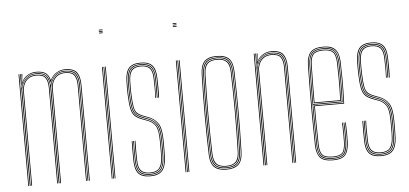

<svg xmlns="http://www.w3.org/2000/svg" viewBox="-53 -911 2189 1027"><g transform="rotate(-5 1041.5 -397.5)"><path d="M386.2 0V-514Q386.2 -556 370.2 -578.5Q354.2 -601 309.2 -601Q280.5 -601 258.4 -584.5Q236.2 -568 229 -542.5H227Q223 -574.5 205.8 -587.8Q188.5 -601 154.2 -601Q126.2 -601 104.6 -585.6Q83 -570.2 74 -542.5H72L75.8 -600H80V-596.2L75.8 -555.5H76.8Q85.5 -577.8 107.4 -591.4Q129.2 -605 154.2 -605Q187 -605 204.4 -593.6Q221.8 -582.2 228.8 -555.5H230.5Q242 -579 263.9 -592Q285.8 -605 309.2 -605Q356.8 -605 373.5 -581.5Q390.2 -558 390.2 -514V0ZM60 0V-600H64V0ZM68 0V-600H72L70 -527.8H72Q77.8 -556.5 99.4 -576.8Q121 -597 154.2 -597Q190.2 -597 206.9 -581Q223.5 -565 226 -527.8H227Q232.8 -556.5 254.4 -576.8Q276 -597 309.2 -597Q353.2 -597 367.8 -574.6Q382.2 -552.2 382.2 -514V0H378.2V-514Q378.2 -552 364 -572.5Q349.8 -593 309.2 -593Q279.8 -593 261.9 -579Q244 -565 235.9 -545.4Q227.8 -525.8 227.8 -508.8V0H223.2V-514Q223.2 -552 209 -572.5Q194.8 -593 154.2 -593Q124.8 -593 106.8 -579Q88.8 -565 80.6 -545.4Q72.5 -525.8 72.5 -508.8V0ZM76.5 0V-508.8Q76.5 -525.8 84 -544.4Q91.5 -563 108.5 -576Q125.5 -589 154.2 -589Q192.2 -589 205.8 -569.6Q219.2 -550.2 219.2 -514V0H215.2V-514Q215.2 -548.2 202.6 -566.6Q190 -585 154.2 -585Q127.5 -585 111.2 -572.9Q95 -560.8 87.8 -543.1Q80.5 -525.5 80.5 -508.8V0ZM231.8 0V-508.8Q231.8 -525.8 239.2 -544.4Q246.8 -563 263.8 -576Q280.8 -589 309.2 -589Q347.2 -589 360.8 -569.6Q374.2 -550.2 374.2 -514V0H370.2V-514Q370.2 -548.2 357.6 -566.6Q345 -585 309.2 -585Q282.5 -585 266.4 -572.9Q250.2 -560.8 243 -543.1Q235.8 -525.5 235.8 -508.8V0Z M508.2 -796V-800H528.2V-796ZM508.2 -788V-792H528.2V-788ZM508.2 -780V-784H528.2V-780ZM524.2 0V-600H528.2V0ZM508.2 0V-600H512.2V0ZM516.2 0V-600H520.2V0Z M715 -11Q679.8 -11 664.1 -28.2Q648.5 -45.5 648 -85.5Q647.8 -105.5 647.1 -132.1Q646.5 -158.8 648 -191H652Q650.8 -161.5 651.2 -135Q651.8 -108.5 652 -85.5Q652.5 -47.8 667.1 -31.4Q681.8 -15 715 -15Q750 -15 764.4 -32.6Q778.8 -50.2 781 -86.2Q782.5 -109.5 782.2 -132.1Q782 -154.8 782 -179Q782 -236.2 768.5 -258.9Q755 -281.5 727 -291.8L698 -302.5Q672.2 -312 658.6 -325.2Q645 -338.5 639.4 -365.2Q633.8 -392 632 -442Q631.2 -462.2 631.4 -478.2Q631.5 -494.2 632 -514Q633.5 -562.8 652.8 -583.9Q672 -605 715 -605Q758.8 -605 778 -583.9Q797.2 -562.8 798 -514Q798.5 -493 799 -467.5Q799.5 -442 798 -410H794Q794.5 -449.5 794.5 -470Q794.5 -490.5 794 -514Q793.2 -559.8 775.4 -580.4Q757.5 -601 715 -601Q673.2 -601 655.4 -580.4Q637.5 -559.8 636 -513.8Q635.2 -489.5 635.4 -474.6Q635.5 -459.8 636 -442Q637.8 -393.2 643 -367.4Q648.2 -341.5 661.4 -328.6Q674.5 -315.8 699.5 -306.2L728.5 -295.2Q757.8 -284.2 771.9 -260.4Q786 -236.5 786 -179Q786 -154 786.1 -130.8Q786.2 -107.5 785 -85.5Q782.5 -45.8 766.2 -28.4Q750 -11 715 -11ZM715 -3Q675.5 -3 658.1 -22.1Q640.8 -41.2 640 -85.2Q639.8 -111 639.2 -136.9Q638.8 -162.8 640 -191H644Q642.5 -159.5 643.1 -133.2Q643.8 -107 644 -85.2Q644.5 -43.5 661.1 -25.2Q677.8 -7 715 -7Q752.2 -7 769.4 -25.2Q786.5 -43.5 789 -85.8Q790.2 -108 790.1 -130.2Q790 -152.5 790 -179Q790 -237.5 775.2 -262.6Q760.5 -287.8 729.8 -299.2L701 -310Q677 -319 664.5 -330.9Q652 -342.8 646.9 -368Q641.8 -393.2 640 -442.2Q639.2 -462.5 639.4 -478.1Q639.5 -493.8 640 -513.8Q641.2 -558.5 658.9 -577.8Q676.5 -597 715 -597Q754.5 -597 771.9 -577.8Q789.2 -558.5 790 -514Q790.5 -487.8 790.5 -466.9Q790.5 -446 790 -410H786Q786.5 -449.8 786.5 -470Q786.5 -490.2 786 -514Q785.5 -556.5 768.8 -574.8Q752 -593 715 -593Q678.2 -593 661.8 -574.5Q645.2 -556 644 -513.5Q643.5 -493.5 643.4 -477.6Q643.2 -461.8 644 -442.5Q645.8 -391.2 651.4 -366.6Q657 -342 669.1 -331.9Q681.2 -321.8 702.2 -313.8L731.2 -302.8Q761.8 -291.2 777.9 -266.1Q794 -241 794 -179Q794 -153.2 794.1 -130.4Q794.2 -107.5 793 -85.5Q790.2 -42 772.5 -22.5Q754.8 -3 715 -3ZM715 5Q671.2 5 652 -15.9Q632.8 -36.8 632 -85Q631.8 -112 631.5 -133.5Q631.2 -155 632 -191H636Q635.5 -151.2 635.6 -130.4Q635.8 -109.5 636 -85Q636.8 -39 655.1 -19Q673.5 1 715 1Q755.8 1 775 -18.9Q794.2 -38.8 797 -85.2Q798.2 -107.2 798.1 -130.6Q798 -154 798 -179Q798 -240 782 -267.2Q766 -294.5 732.8 -306.8L703.8 -317.5Q684 -324.8 672.5 -334.1Q661 -343.5 655.4 -367.5Q649.8 -391.5 648 -442.5Q647.2 -462.5 647.4 -477.8Q647.5 -493 648 -513.5Q649.2 -553.8 664.6 -571.4Q680 -589 715 -589Q750.2 -589 765.9 -571.6Q781.5 -554.2 782 -514Q782.5 -487.8 782.5 -466.9Q782.5 -446 782 -410H778Q779.5 -441.2 779 -467Q778.5 -492.8 778 -513.8Q777.5 -552 762.9 -568.5Q748.2 -585 715 -585Q682.5 -585 667.9 -568.4Q653.2 -551.8 652 -513.5Q651.2 -488.8 651.4 -475Q651.5 -461.2 652 -442.8Q653.8 -397.2 657.9 -374Q662 -350.8 672.9 -340.1Q683.8 -329.5 705.2 -321.2L734 -310.2Q765.5 -298.2 783.8 -271.6Q802 -245 802 -179Q802 -155 802.1 -130.9Q802.2 -106.8 801 -85Q798 -36.8 778 -15.9Q758 5 715 5Z M904.8 -796V-800H924.8V-796ZM904.8 -788V-792H924.8V-788ZM904.8 -780V-784H924.8V-780ZM920.8 0V-600H924.8V0ZM904.8 0V-600H908.8V0ZM912.8 0V-600H916.8V0Z M1124 5Q1080.2 5 1058.9 -15Q1037.5 -35 1036 -85Q1033 -189.2 1032.9 -293Q1032.8 -396.8 1036 -514Q1037.5 -563 1058.1 -584Q1078.8 -605 1124 -605Q1169.5 -605 1190 -584Q1210.5 -563 1212 -514Q1214.8 -410.8 1215.1 -305.2Q1215.5 -199.8 1212 -85Q1210.5 -35 1189.1 -15Q1167.8 5 1124 5ZM1124 1Q1165.5 1 1186.1 -18Q1206.8 -37 1208 -85.2Q1211.5 -202 1211.2 -305.8Q1211 -409.5 1208 -513.8Q1206.8 -562.2 1186.2 -581.6Q1165.8 -601 1124 -601Q1082.5 -601 1061.9 -581.6Q1041.2 -562.2 1040 -513.8Q1037 -409.5 1036.9 -305.6Q1036.8 -201.8 1040 -85.2Q1041.2 -37 1061.9 -18Q1082.5 1 1124 1ZM1124 -3Q1082.5 -3 1063.9 -22.1Q1045.2 -41.2 1044 -85.2Q1040.8 -195.8 1040.8 -299.6Q1040.8 -403.5 1044 -513.8Q1045.2 -558.5 1063.9 -577.8Q1082.5 -597 1124 -597Q1165.5 -597 1184.1 -577.8Q1202.8 -558.5 1204 -513.8Q1207 -409.5 1207.2 -305.5Q1207.5 -201.5 1204 -85.2Q1202.8 -41.2 1184.1 -22.1Q1165.5 -3 1124 -3ZM1124 -7Q1163.5 -7 1181.1 -25.1Q1198.8 -43.2 1200 -85.5Q1203.2 -196.2 1203.2 -300Q1203.2 -403.8 1200 -513.5Q1198.8 -556 1181.1 -574.5Q1163.5 -593 1124 -593Q1084.5 -593 1066.9 -574.5Q1049.2 -556 1048 -513.5Q1045 -409 1044.9 -305.2Q1044.8 -201.5 1048 -85.5Q1049.2 -43.2 1067 -25.1Q1084.8 -7 1124 -7ZM1124 -11Q1088.8 -11 1071 -27.4Q1053.2 -43.8 1052 -85.5Q1048.8 -196.5 1048.8 -299.9Q1048.8 -403.2 1052 -513.5Q1053.2 -556 1071 -572.5Q1088.8 -589 1124 -589Q1159.2 -589 1177.1 -572.5Q1195 -556 1196 -513.5Q1199 -408.8 1199.2 -305.5Q1199.5 -202.2 1196 -85.5Q1195 -43.8 1177.1 -27.4Q1159.2 -11 1124 -11ZM1124 -15Q1159.2 -15 1175.1 -31.5Q1191 -48 1192 -85.8Q1195.2 -197.2 1195.2 -299.9Q1195.2 -402.5 1192 -513.5Q1191 -551.8 1175.1 -568.4Q1159.2 -585 1124 -585Q1088.8 -585 1073 -568.4Q1057.2 -551.8 1056 -513.5Q1052.8 -401.8 1052.8 -298.8Q1052.8 -195.8 1056 -85.8Q1057.2 -48 1073 -31.5Q1088.8 -15 1124 -15Z M1494.2 0V-514Q1494.2 -556 1478.2 -578.5Q1462.2 -601 1417.2 -601Q1389.2 -601 1367.6 -585.6Q1346 -570.2 1337 -542.5H1335L1338.8 -600H1343V-596.2L1338.8 -555.5H1339.8Q1348.5 -577.8 1370.4 -591.4Q1392.2 -605 1417.2 -605Q1464.8 -605 1481.5 -581.5Q1498.2 -558 1498.2 -514V0ZM1323 0V-600H1327V0ZM1331 0V-600H1335L1333 -527.8H1335Q1340.8 -556.5 1362.4 -576.8Q1384 -597 1417.2 -597Q1461.2 -597 1475.8 -574.6Q1490.2 -552.2 1490.2 -514V0H1486.2V-514Q1486.2 -552 1472 -572.5Q1457.8 -593 1417.2 -593Q1387.8 -593 1369.8 -579Q1351.8 -565 1343.6 -545.4Q1335.5 -525.8 1335.5 -508.8V0ZM1339.5 0V-508.8Q1339.5 -525.8 1347 -544.4Q1354.5 -563 1371.5 -576Q1388.5 -589 1417.2 -589Q1455.2 -589 1468.8 -569.6Q1482.2 -550.2 1482.2 -514V0H1478.2V-514Q1478.2 -548.2 1465.6 -566.6Q1453 -585 1417.2 -585Q1390.5 -585 1374.2 -572.9Q1358 -560.8 1350.8 -543.1Q1343.5 -525.5 1343.5 -508.8V0Z M1696.5 5Q1645 5 1626.2 -17.4Q1607.5 -39.8 1606.5 -85Q1604.8 -173.2 1604.4 -242Q1604 -310.8 1604.6 -375Q1605.2 -439.2 1606.5 -514Q1607.5 -559.5 1626.8 -582.2Q1646 -605 1696.5 -605Q1740.5 -605 1760.5 -584Q1780.5 -563 1782.2 -515.8Q1783.5 -481.2 1783.9 -423.6Q1784.2 -366 1781.5 -292H1624.2Q1624.2 -249.2 1624.5 -216.1Q1624.8 -183 1625.4 -152Q1626 -121 1626.5 -85.2Q1627.2 -45.8 1641.6 -30.4Q1656 -15 1696.5 -15Q1733.2 -15 1747 -28.9Q1760.8 -42.8 1762.5 -85.8Q1763.2 -103.2 1763.1 -131Q1763 -158.8 1761.5 -191H1765.5Q1767 -160 1767.1 -131.6Q1767.2 -103.2 1766.5 -85.8Q1764.8 -40.8 1749.5 -25.9Q1734.2 -11 1696.5 -11Q1654.2 -11 1638.8 -27.4Q1623.2 -43.8 1622.5 -85.2Q1621.5 -133.8 1620.9 -182.2Q1620.2 -230.8 1620.2 -296H1777.8Q1780.5 -376 1780 -430Q1779.5 -484 1778.2 -515.8Q1776.5 -565.5 1755.5 -583.2Q1734.5 -601 1696.5 -601Q1647.8 -601 1629.6 -579.5Q1611.5 -558 1610.5 -514Q1609.2 -440.2 1608.6 -372.9Q1608 -305.5 1608.5 -235.8Q1609 -166 1610.5 -85Q1611.5 -40 1629.8 -19.5Q1648 1 1696.5 1Q1739.2 1 1757.8 -17.1Q1776.2 -35.2 1778.5 -85.2Q1779.2 -102 1779.1 -131Q1779 -160 1777.5 -191H1781.5Q1782.8 -162.2 1783.1 -133.9Q1783.5 -105.5 1782.5 -85Q1780.2 -34.8 1761.2 -14.9Q1742.2 5 1696.5 5ZM1696.5 -3Q1649.5 -3 1632.5 -22.2Q1615.5 -41.5 1614.5 -85Q1613 -164.8 1612.5 -234.4Q1612 -304 1612.5 -371.8Q1613 -439.5 1614.5 -514Q1615.5 -557.8 1633 -577.4Q1650.5 -597 1696.5 -597Q1737.5 -597 1755.1 -578.1Q1772.8 -559.2 1774.5 -512.8Q1775.2 -493 1775.9 -436.1Q1776.5 -379.2 1773.8 -300H1616.2Q1616.2 -233.5 1616.9 -184Q1617.5 -134.5 1618.5 -85.2Q1619.2 -41.5 1636.4 -24.2Q1653.5 -7 1696.5 -7Q1736.8 -7 1752.6 -23.2Q1768.5 -39.5 1770.5 -85.5Q1771.2 -102.8 1771.1 -130.9Q1771 -159 1769.5 -191H1773.5Q1774.8 -165.8 1775.1 -136.2Q1775.5 -106.8 1774.5 -85.5Q1772.5 -37.2 1755.4 -20.1Q1738.2 -3 1696.5 -3ZM1616.2 -304H1770Q1772.5 -373.5 1772 -432.2Q1771.5 -491 1770.5 -512.8Q1768.8 -558.2 1752 -575.6Q1735.2 -593 1696.5 -593Q1652.8 -593 1636 -574.6Q1619.2 -556.2 1618.5 -513.8Q1617.5 -465.5 1616.9 -417.1Q1616.2 -368.8 1616.2 -304ZM1620.2 -308Q1620.2 -350.5 1620.5 -383.1Q1620.8 -415.8 1621.4 -446.4Q1622 -477 1622.5 -513.8Q1623.2 -555 1639.1 -572Q1655 -589 1696.5 -589Q1731.5 -589 1748.1 -573.5Q1764.8 -558 1766.5 -513Q1767.2 -493.5 1768 -438.6Q1768.8 -383.8 1766 -308ZM1624.2 -312H1762.2Q1764.5 -380.8 1763.9 -436.6Q1763.2 -492.5 1762.5 -513Q1760.8 -555.5 1745.6 -570.2Q1730.5 -585 1696.5 -585Q1656.2 -585 1641.8 -568.9Q1627.2 -552.8 1626.5 -513.8Q1626 -478.5 1625.4 -448.2Q1624.8 -418 1624.5 -385.9Q1624.2 -353.8 1624.2 -312Z M1953.5 -11Q1918.2 -11 1902.6 -28.2Q1887 -45.5 1886.5 -85.5Q1886.2 -105.5 1885.6 -132.1Q1885 -158.8 1886.5 -191H1890.5Q1889.2 -161.5 1889.8 -135Q1890.2 -108.5 1890.5 -85.5Q1891 -47.8 1905.6 -31.4Q1920.2 -15 1953.5 -15Q1988.5 -15 2002.9 -32.6Q2017.2 -50.2 2019.5 -86.2Q2021 -109.5 2020.8 -132.1Q2020.5 -154.8 2020.5 -179Q2020.5 -236.2 2007 -258.9Q1993.5 -281.5 1965.5 -291.8L1936.5 -302.5Q1910.8 -312 1897.1 -325.2Q1883.5 -338.5 1877.9 -365.2Q1872.2 -392 1870.5 -442Q1869.8 -462.2 1869.9 -478.2Q1870 -494.2 1870.5 -514Q1872 -562.8 1891.2 -583.9Q1910.5 -605 1953.5 -605Q1997.2 -605 2016.5 -583.9Q2035.8 -562.8 2036.5 -514Q2037 -493 2037.5 -467.5Q2038 -442 2036.5 -410H2032.5Q2033 -449.5 2033 -470Q2033 -490.5 2032.5 -514Q2031.8 -559.8 2013.9 -580.4Q1996 -601 1953.5 -601Q1911.8 -601 1893.9 -580.4Q1876 -559.8 1874.5 -513.8Q1873.8 -489.5 1873.9 -474.6Q1874 -459.8 1874.5 -442Q1876.2 -393.2 1881.5 -367.4Q1886.8 -341.5 1899.9 -328.6Q1913 -315.8 1938 -306.2L1967 -295.2Q1996.2 -284.2 2010.4 -260.4Q2024.5 -236.5 2024.5 -179Q2024.5 -154 2024.6 -130.8Q2024.8 -107.5 2023.5 -85.5Q2021 -45.8 2004.8 -28.4Q1988.5 -11 1953.5 -11ZM1953.5 -3Q1914 -3 1896.6 -22.1Q1879.2 -41.2 1878.5 -85.2Q1878.2 -111 1877.8 -136.9Q1877.2 -162.8 1878.5 -191H1882.5Q1881 -159.5 1881.6 -133.2Q1882.2 -107 1882.5 -85.2Q1883 -43.5 1899.6 -25.2Q1916.2 -7 1953.5 -7Q1990.8 -7 2007.9 -25.2Q2025 -43.5 2027.5 -85.8Q2028.8 -108 2028.6 -130.2Q2028.5 -152.5 2028.5 -179Q2028.5 -237.5 2013.8 -262.6Q1999 -287.8 1968.2 -299.2L1939.5 -310Q1915.5 -319 1903 -330.9Q1890.5 -342.8 1885.4 -368Q1880.2 -393.2 1878.5 -442.2Q1877.8 -462.5 1877.9 -478.1Q1878 -493.8 1878.5 -513.8Q1879.8 -558.5 1897.4 -577.8Q1915 -597 1953.5 -597Q1993 -597 2010.4 -577.8Q2027.8 -558.5 2028.5 -514Q2029 -487.8 2029 -466.9Q2029 -446 2028.5 -410H2024.5Q2025 -449.8 2025 -470Q2025 -490.2 2024.5 -514Q2024 -556.5 2007.2 -574.8Q1990.5 -593 1953.5 -593Q1916.8 -593 1900.2 -574.5Q1883.8 -556 1882.5 -513.5Q1882 -493.5 1881.9 -477.6Q1881.8 -461.8 1882.5 -442.5Q1884.2 -391.2 1889.9 -366.6Q1895.5 -342 1907.6 -331.9Q1919.8 -321.8 1940.8 -313.8L1969.8 -302.8Q2000.2 -291.2 2016.4 -266.1Q2032.5 -241 2032.5 -179Q2032.5 -153.2 2032.6 -130.4Q2032.8 -107.5 2031.5 -85.5Q2028.8 -42 2011 -22.5Q1993.2 -3 1953.5 -3ZM1953.5 5Q1909.8 5 1890.5 -15.9Q1871.2 -36.8 1870.5 -85Q1870.2 -112 1870 -133.5Q1869.8 -155 1870.5 -191H1874.5Q1874 -151.2 1874.1 -130.4Q1874.2 -109.5 1874.5 -85Q1875.2 -39 1893.6 -19Q1912 1 1953.5 1Q1994.2 1 2013.5 -18.9Q2032.8 -38.8 2035.5 -85.2Q2036.8 -107.2 2036.6 -130.6Q2036.5 -154 2036.5 -179Q2036.5 -240 2020.5 -267.2Q2004.5 -294.5 1971.2 -306.8L1942.2 -317.5Q1922.5 -324.8 1911 -334.1Q1899.5 -343.5 1893.9 -367.5Q1888.2 -391.5 1886.5 -442.5Q1885.8 -462.5 1885.9 -477.8Q1886 -493 1886.5 -513.5Q1887.8 -553.8 1903.1 -571.4Q1918.5 -589 1953.5 -589Q1988.8 -589 2004.4 -571.6Q2020 -554.2 2020.5 -514Q2021 -487.8 2021 -466.9Q2021 -446 2020.5 -410H2016.5Q2018 -441.2 2017.5 -467Q2017 -492.8 2016.5 -513.8Q2016 -552 2001.4 -568.5Q1986.8 -585 1953.5 -585Q1921 -585 1906.4 -568.4Q1891.8 -551.8 1890.5 -513.5Q1889.8 -488.8 1889.9 -475Q1890 -461.2 1890.5 -442.8Q1892.2 -397.2 1896.4 -374Q1900.5 -350.8 1911.4 -340.1Q1922.2 -329.5 1943.8 -321.2L1972.5 -310.2Q2004 -298.2 2022.2 -271.6Q2040.5 -245 2040.5 -179Q2040.5 -155 2040.6 -130.9Q2040.8 -106.8 2039.5 -85Q2036.5 -36.8 2016.5 -15.9Q1996.5 5 1953.5 5Z"/></g></svg>

Font: Big Shoulders Inline Display Thin
Style: Regular
Weight: 100
Designer: Patric King
Foundry: XO Type Co
Version: Version 1.000